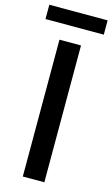

<svg xmlns="http://www.w3.org/2000/svg" viewBox="-136 -949 585 999"><g transform="rotate(15 156.0 -449.5)"><path d="M97 0V-737H213V0ZM-1 -822V-899H313V-822Z"/></g></svg>

Font: Source Han Sans TC Medium
Style: Regular
Weight: 500
Designer: Ryoko NISHIZUKA Ë•øÂ°öÊ∂ºÂ≠ê (kana, bopomofo & ideographs); Paul D. Hunt (Latin, Greek & Cyrillic); Sandoll Communicatio
Foundry: Adobe
Version: Version 2.004;hotconv 1.0.118;makeotfexe 2.5.65603